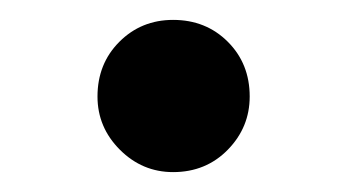

<svg xmlns="http://www.w3.org/2000/svg" viewBox="-20 -902 349 193"><path d="M78 -805Q78 -838 100 -860Q122 -882 154 -882Q187 -882 209 -860Q231 -838 231 -805Q231 -774 209 -751.5Q187 -729 154 -729Q123 -729 100.5 -751.5Q78 -774 78 -805Z"/></svg>

Font: Arya
Style: Regular
Weight: 400
Designer: Eduardo Rodriguez Tunni, Modular Infotech
Foundry: Eduardo Rodriguez Tunni, Modular Infotech
Version: Version 1.002